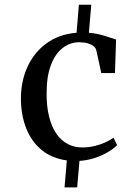

<svg xmlns="http://www.w3.org/2000/svg" viewBox="-20 -690 592 836"><path d="M71 -260.5Q71 -336.5 99.8 -399.2Q128.5 -462 182.8 -501.5Q237 -541 313.5 -547.5L323.5 -669.5H377.5L367 -547.5Q394.5 -545 417.2 -539Q440 -533 457.2 -527Q474.5 -521 485.5 -518L480.5 -372H421L399.5 -470.5Q397 -481 387.8 -488.8Q378.5 -496.5 362.5 -501.2Q346.5 -506 324.5 -506Q285 -506 252.8 -481Q220.5 -456 201.8 -407Q183 -358 183 -285.5Q182.5 -226.5 193.8 -182Q205 -137.5 225.5 -107.8Q246 -78 274.8 -63Q303.5 -48 338 -48Q365.5 -48 391.5 -54.2Q417.5 -60.5 438.8 -70.2Q460 -80 474.5 -90.5L490 -58Q475 -42.5 449.5 -27.5Q424 -12.5 392 -2Q360 8.5 326 10.5L316 126H261L271 8.5Q205.5 -0.5 161 -37.2Q116.5 -74 94 -131.5Q71.5 -189 71 -260.5Z"/></svg>

Font: Merriweather 72pt
Style: Regular
Weight: 400
Version: Version 2.100